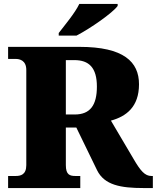

<svg xmlns="http://www.w3.org/2000/svg" viewBox="-20 -951 793 971"><path d="M277 -784V-771H367C437 -807 550 -886 575 -921V-931H381C360 -886 306 -822 277 -784ZM21 0H386V-61H362C333 -61 313 -67 313 -116V-306H366L471 -90C508 -15 590 0 706 0H753V-61H746C713 -61 691 -86 655 -148L541 -341C618 -362 683 -410 683 -525C683 -638 606 -714 382 -714H21V-653H59C79 -653 113 -646 113 -597V-116C113 -67 84 -61 59 -61H21ZM358 -372H313V-647H356C430 -647 470 -609 470 -513C470 -419 436 -372 358 -372Z"/></svg>

Font: Noto Serif Thai Black
Style: Regular
Weight: 900
Designer: Monotype Design Team
Foundry: Monotype Imaging Inc.
Version: Version 2.002